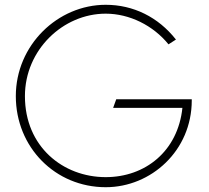

<svg xmlns="http://www.w3.org/2000/svg" viewBox="-20 -767 870 801"><path d="M421 14C611 14 780 -139 780 -348V-353H465L452 -317H741C722 -136 586 -28 421 -28C243 -28 84 -155 84 -366C84 -559 243 -710 421 -710C520 -710 619 -661 683 -582L714 -602C640 -696 536 -747 421 -747C221 -747 46 -579 46 -366C46 -152 211 14 421 14Z"/></svg>

Font: Kreadon Extra Light
Style: Regular
Weight: 200
Designer: kohakuno
Foundry: StudioGnu
Version: Version 1.000;Glyphs 3.1.2 (3151)